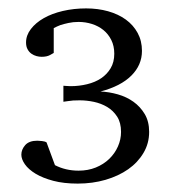

<svg xmlns="http://www.w3.org/2000/svg" viewBox="-20 -812 406 457"><path d="M335 -498Q335 -470.7 321.5 -448Q308.1 -425.3 285.2 -409.2Q262.2 -393.1 231.2 -384Q200.2 -375 165 -375Q131.8 -375 106.9 -381.6Q82 -388.2 64.9 -398.4Q47.9 -408.7 39.3 -420.9Q30.8 -433.1 30.8 -443.8Q30.8 -456.1 40 -466.6Q49.3 -477.1 68.8 -477.1Q72.8 -477.1 79.8 -476.3Q86.9 -475.6 90.8 -473.1L110.8 -418.9Q136.2 -405.8 167 -405.8Q189.5 -405.8 208 -413.3Q226.6 -420.9 240 -433.8Q253.4 -446.8 260.7 -463.4Q268.1 -480 268.1 -498Q268.1 -520 258.8 -534.4Q249.5 -548.8 235.1 -557.4Q220.7 -565.9 203.4 -569.6Q186 -573.2 169.9 -573.2Q161.1 -573.2 154.1 -572.8Q147 -572.3 141.6 -571.3Q135.7 -570.3 130.9 -569.8V-607.9Q132.3 -607.9 137.9 -607.4Q143.6 -606.9 147.9 -606.9Q168.5 -606.9 187.5 -611.6Q206.5 -616.2 220.7 -625.7Q234.9 -635.3 243.4 -649.7Q252 -664.1 252 -684.1Q252 -702.6 244.9 -716.8Q237.8 -731 226.1 -740.5Q214.4 -750 199 -754.9Q183.6 -759.8 167 -759.8Q153.8 -759.8 142.8 -757.3Q131.8 -754.9 124 -752.4Q115.2 -749 107.9 -745.1V-686Q106.4 -685.1 98.9 -680.9Q91.3 -676.8 79.1 -676.8Q73.2 -676.8 66.9 -678.5Q60.5 -680.2 54.9 -684.1Q49.3 -688 45.7 -694.6Q42 -701.2 42 -710.9Q42 -728 53.5 -742.9Q64.9 -757.8 84.2 -768.8Q103.5 -779.8 129.6 -785.9Q155.8 -792 185.1 -792Q212.9 -792 237.3 -785.2Q261.7 -778.3 279.5 -765.4Q297.4 -752.4 307.6 -733.6Q317.9 -714.8 317.9 -690.9Q317.9 -657.2 292.7 -632.1Q267.6 -606.9 219.2 -594.2Q239.7 -593.3 260.5 -587.4Q281.2 -581.5 297.6 -569.8Q314 -558.1 324.5 -540.5Q335 -522.9 335 -498Z"/></svg>

Font: Charis SIL Phon
Style: Regular
Weight: 400
Foundry: SIL International
Version: Version 5.000